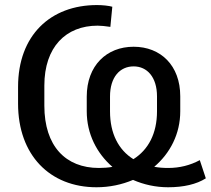

<svg xmlns="http://www.w3.org/2000/svg" viewBox="-20 -749 854 778"><path d="M371.1 9.8C423.8 9.8 474.1 -1 519 -20C562.5 -1 610.8 9.8 661.1 9.8C724.1 9.8 776.4 -2.4 814 -26.4L789.6 -100.1C750.5 -79.1 707.5 -68.4 661.6 -68.4C641.6 -68.4 623 -69.8 605 -73.2C669.4 -127.9 710.4 -206.5 710.4 -297.9V-358.9C710.4 -483.9 630.9 -559.6 521.5 -559.6C412.1 -559.6 331.5 -483.4 331.5 -357.4V-297.9C331.5 -206.5 372.1 -127.9 435.5 -72.8C418.5 -69.8 399.9 -68.4 380.9 -68.4C245.6 -68.4 159.7 -157.2 159.7 -320.8V-402.3C159.7 -558.6 247.1 -645 375.5 -645C389.2 -645 406.7 -643.1 427.2 -640.1L435.1 -721.7C421.4 -725.6 396.5 -728.5 373 -728.5C184.6 -728.5 53.2 -606 53.2 -397V-329.1C53.2 -120.6 182.1 9.8 371.1 9.8ZM425.8 -297.9V-357.9C425.8 -436.5 465.8 -480 521.5 -480C576.2 -480 616.2 -436.5 616.2 -358.4V-297.9C616.2 -208 581.1 -142.1 520.5 -104C460.4 -141.6 425.8 -207.5 425.8 -297.9Z"/></svg>

Font: Winston
Style: Regular
Weight: 400
Designer: Vernon Adams, Kim Jin-seong, David Berlow, Cristiano Sobral
Foundry: The Winston Project Authors
Version: Version 3.004